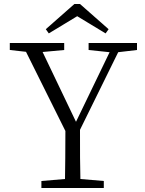

<svg xmlns="http://www.w3.org/2000/svg" viewBox="-20 -940 723 960"><path d="M29 -690 110 -681 307 -285C307 -175 306 -115 305 -45L187 -35V0H499V-35L382 -45C380 -116 380 -177 380 -291L571 -679L665 -690V-725H423V-690L528 -679L360 -331L193 -680L301 -690V-725H29ZM380 -920H352L209 -794L224 -773L366 -859L508 -773L523 -794Z"/></svg>

Font: Kiri Minchoo Light
Style: Regular
Weight: 300
Designer: Ryoko NISHIZUKA 西塚涼子 (kana & ideographs); Frank Grießhammer (Latin, Greek & Cyrillic);
akenotsuki.com/eyeben/fonts/ (U+
Foundry: Adobe
akenotsuki.com/eyeben/fonts/
Version: Version 4.002;hotconv 1.0.119;makeotfexe 2.5.65604